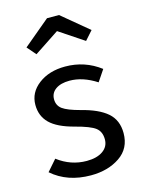

<svg xmlns="http://www.w3.org/2000/svg" viewBox="-121 -863 708 946"><g transform="rotate(-15 233.5 -390.0)"><path d="M118 -634 79 -679 214 -792H275L411 -679L371 -634L245 -718ZM238 -539Q338 -539 417 -479L378 -421Q308 -466 241 -466Q196 -466 170 -447.5Q144 -429 144 -397Q144 -365 168.5 -347Q193 -329 257 -312Q345 -290 388.5 -252Q432 -214 432 -148Q432 -70 371.5 -29Q311 12 224 12Q104 12 25 -57L74 -113Q141 -62 222 -62Q274 -62 304.5 -83.5Q335 -105 335 -142Q335 -181 309.5 -201Q284 -221 207 -241Q123 -263 85.5 -300Q48 -337 48 -394Q48 -457 102 -498Q156 -539 238 -539Z"/></g></svg>

Font: Fira Sans
Style: Regular
Weight: 400
Designer: Carrois Corporate & Edenspiekermann AG
Foundry: Carrois Corporate GbR & Edenspiekermann AG
Version: Version 4.106;PS 004.106;hotconv 1.0.70;makeotf.lib2.5.58329